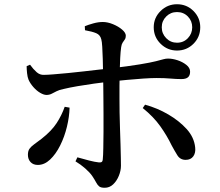

<svg xmlns="http://www.w3.org/2000/svg" viewBox="-20 -845 1040 908"><path d="M817 -606Q772 -606 739.5 -638Q707 -670 707 -716Q707 -761 739.5 -793Q772 -825 817 -825Q863 -825 895 -793Q927 -761 927 -716Q927 -670 895 -638Q863 -606 817 -606ZM475 43Q457 43 449 36.5Q441 30 434.5 17.5Q428 5 416 -13Q405 -29 383.5 -48Q362 -67 337 -82L346 -101Q374 -93 401 -86Q428 -79 447 -77Q455 -76 460 -78.5Q465 -81 466 -91Q468 -110 468.5 -144.5Q469 -179 469.5 -221.5Q470 -264 469.5 -305.5Q469 -347 469 -379Q469 -400 468.5 -431.5Q468 -463 467.5 -498Q467 -533 466 -566Q465 -599 463.5 -624Q462 -649 459 -659Q454 -680 435 -688Q416 -696 382 -702L381 -721Q398 -728 421.5 -734.5Q445 -741 466 -741Q489 -741 514.5 -730.5Q540 -720 557.5 -705Q575 -690 575 -676Q575 -665 570 -658Q565 -651 560 -643.5Q555 -636 553 -622Q550 -601 548.5 -571Q547 -541 546 -506.5Q545 -472 545 -438.5Q545 -405 545 -378Q545 -350 545.5 -313Q546 -276 547.5 -237Q549 -198 550 -161.5Q551 -125 551.5 -98.5Q552 -72 552 -61Q552 -38 542 -13.5Q532 11 515 27Q498 43 475 43ZM159 -65Q137 -65 124.5 -78.5Q112 -92 112 -113Q112 -131 119.5 -141.5Q127 -152 141.5 -162.5Q156 -173 177 -189Q224 -226 248 -263Q272 -300 286 -340L309 -336Q308 -293 296.5 -245.5Q285 -198 264.5 -157Q244 -116 217 -90.5Q190 -65 159 -65ZM200 -396Q187 -396 170 -406Q153 -416 138 -433Q123 -450 115 -468Q110 -480 108 -499Q106 -518 106 -532L122 -539Q138 -517 153.5 -503.5Q169 -490 188 -491Q204 -491 234 -493.5Q264 -496 301.5 -499.5Q339 -503 376.5 -507.5Q414 -512 446 -515.5Q478 -519 497 -521Q589 -532 640.5 -540.5Q692 -549 717.5 -555.5Q743 -562 753.5 -565Q764 -568 775 -568Q796 -568 820 -560Q844 -552 861.5 -538Q879 -524 879 -506Q879 -488 869 -479.5Q859 -471 838 -471Q813 -471 786 -473.5Q759 -476 720 -476Q696 -476 658 -473.5Q620 -471 578.5 -467Q537 -463 498 -459Q464 -455 424.5 -449.5Q385 -444 347 -437.5Q309 -431 280 -424Q260 -420 247.5 -413.5Q235 -407 224 -401.5Q213 -396 200 -396ZM858 -89Q832 -89 818.5 -111Q805 -133 792 -157Q770 -203 738 -248Q706 -293 655 -334L666 -350Q724 -334 775.5 -304Q827 -274 862.5 -235Q898 -196 903 -148Q906 -122 894 -105.5Q882 -89 858 -89ZM817 -643Q848 -643 868.5 -664.5Q889 -686 889 -716Q889 -746 868.5 -767Q848 -788 817 -788Q787 -788 766 -767Q745 -746 745 -716Q745 -686 766 -664.5Q787 -643 817 -643Z"/></svg>

Font: Noto Serif KR SemiBold
Style: Regular
Weight: 600
Designer: Ryoko NISHIZUKA 西塚涼子 (kana & ideographs); Frank Grießhammer (Latin, Greek & Cyrillic); Wenlong ZHANG 张文龙 (bopomofo); San
Foundry: Adobe
Version: Version 2.003-H1;hotconv 1.1.1;makeotfexe 2.6.0